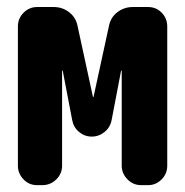

<svg xmlns="http://www.w3.org/2000/svg" viewBox="-20 -540 540 560"><path d="M412.1 -519.5Q435.5 -519.5 451.7 -502.9Q467.8 -486.3 467.8 -462.9V-56.6Q467.8 -33.2 451.2 -16.6Q434.6 0 412.1 0H391.6Q368.2 0 351.6 -17.1Q335 -34.2 335 -56.6V-333Q335 -334 334 -334Q333 -334 333 -333L305.7 -190.4Q301.8 -168.9 285.2 -155.3Q268.6 -141.6 247.6 -141.6Q226.6 -141.6 210.4 -155.3Q194.3 -168.9 190.4 -190.4L163.1 -333Q163.1 -334 162.1 -334Q161.1 -334 161.1 -333V-56.6Q161.1 -33.2 144 -16.6Q127 0 103.5 0H87.9Q64.5 0 48.3 -17.1Q32.2 -34.2 32.2 -56.6V-462.9Q32.2 -486.3 48.8 -502.9Q65.4 -519.5 87.9 -519.5H136.7Q162.1 -519.5 181.6 -504.4Q201.2 -489.3 206.1 -464.8L251 -257.8Q251 -256.8 252 -256.8Q252.9 -256.8 252.9 -257.8L297.9 -464.8Q302.7 -489.3 322.3 -504.4Q341.8 -519.5 367.2 -519.5Z"/></svg>

Font: Rounded Mgen+ 1m bold
Style: Bold
Weight: 700
Designer: [Source Han Sans]
Ryoko NISHIZUKA  (kana & ideographs); Paul D. Hunt (Latin, Greek & Cyrillic); Wenlong ZHANG  (bopomofo
Version: Version 1.059.20150602